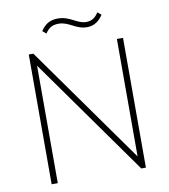

<svg xmlns="http://www.w3.org/2000/svg" viewBox="-90 -909 869 985"><g transform="rotate(-10 344.5 -416.0)"><path d="M99 0H131V-612L566 0H590V-676H558V-64L123 -676H99ZM188 -782 207 -766C223 -790 240 -805 277 -805C331 -805 359 -762 419 -762C457 -762 483 -783 502 -812L483 -828C467 -804 450 -789 419 -789C370 -789 342 -832 277 -832C232 -832 207 -811 188 -782Z"/></g></svg>

Font: MV Cash Thin
Style: Regular
Weight: 100
Designer: Rodrigo Fuenzalida
Foundry: fragTYPE
Version: Version 1.100;Glyphs 3.1.2 (3151)